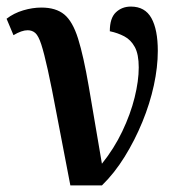

<svg xmlns="http://www.w3.org/2000/svg" viewBox="-29 -564 538 584"><path d="M185 0Q160 -128 144 -213.5Q128 -299 116.5 -351Q105 -403 96.5 -429Q88 -455 78.5 -463.5Q69 -472 55 -472Q37 -472 12 -457L-9 -507Q13 -524 41.5 -532.5Q70 -541 97 -541Q141 -541 166.5 -520Q192 -499 208.5 -446.5Q225 -394 241 -301Q257 -208 281 -66Q318 -112 343 -164.5Q368 -217 380.5 -267.5Q393 -318 393 -359Q393 -399 381 -421Q369 -443 349 -453.5Q329 -464 305 -469Q305 -509 323.5 -526.5Q342 -544 369 -544Q412 -544 431.5 -509Q451 -474 451 -409Q451 -360 439 -304.5Q427 -249 404 -193Q381 -137 350 -87Q319 -37 281 0Z"/></svg>

Font: Noto Serif Condensed SemiBold
Style: Regular
Weight: 600
Width: 3
Designer: Monotype Design Team
Foundry: Monotype Imaging Inc.
Version: Version 2.013